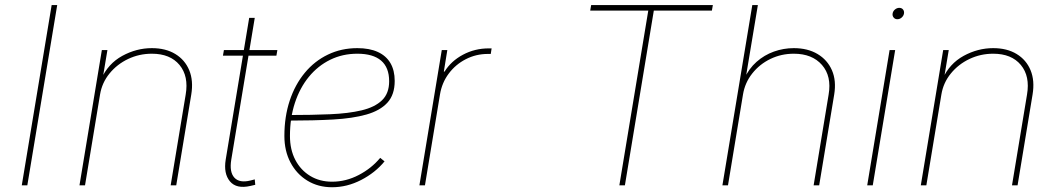

<svg xmlns="http://www.w3.org/2000/svg" viewBox="-20 -748 4269 775"><path d="M210.9 -727.5 90.3 0H67.9L188.5 -727.5Z M383.8 -366.2 323.2 0H300.8L391.1 -545.9H413.6L394 -428.7H388.2Q416.5 -491.2 473.6 -522.5Q530.8 -553.7 592.8 -553.7Q648.9 -553.7 687.7 -530Q726.6 -506.3 743.9 -464.4Q761.2 -422.4 752 -366.2L691.4 0H668.9L729.5 -366.2Q742.2 -440.4 704.6 -485.8Q667 -531.2 592.8 -531.2Q542 -531.2 497.3 -510Q452.6 -488.8 422.1 -451.4Q391.6 -414.1 383.8 -366.2Z M1099.6 -545.9 1095.7 -523.4H879.9L883.8 -545.9ZM985.8 -675.8H1008.3L913.6 -104Q905.3 -53.7 926 -31Q946.8 -8.3 991.2 -19.5Q995.1 -20.5 999.8 -21.7Q1004.4 -22.9 1008.3 -23.9L1010.3 -2Q1005.4 -1 1000.7 0.2Q996.1 1.5 991.2 2.4Q934.6 15.6 908.2 -15.9Q881.8 -47.4 891.1 -104Z M1320.3 7.8Q1264.2 7.8 1220.7 -18.8Q1177.2 -45.4 1152.6 -92Q1127.9 -138.7 1127.9 -199.2Q1127.9 -276.9 1149.4 -341.8Q1170.9 -406.7 1210.4 -454.3Q1250 -502 1304 -527.8Q1357.9 -553.7 1422.4 -553.7Q1471.2 -553.7 1504.9 -538.3Q1538.6 -522.9 1555.9 -493.4Q1573.2 -463.9 1573.2 -421.4Q1573.2 -365.7 1543.7 -333.5Q1514.2 -301.3 1458.7 -285.6Q1403.3 -270 1324.5 -265.6Q1245.6 -261.2 1147.5 -261.2V-283.7Q1238.3 -283.7 1312.5 -286.9Q1386.7 -290 1439.9 -302.7Q1493.2 -315.4 1522 -343.3Q1550.8 -371.1 1550.8 -419.9Q1550.8 -475.6 1518.3 -503.4Q1485.8 -531.2 1422.4 -531.2Q1362.8 -531.2 1313 -506.8Q1263.2 -482.4 1226.8 -438Q1190.4 -393.6 1170.4 -332.8Q1150.4 -272 1150.4 -199.2Q1150.4 -144 1172.1 -102.5Q1193.8 -61 1232.2 -37.8Q1270.5 -14.6 1320.3 -14.6Q1376.5 -14.6 1428.2 -41.7Q1480 -68.8 1514.6 -110.8L1532.2 -96.7Q1494.6 -50.8 1437.7 -21.5Q1380.9 7.8 1320.3 7.8Z M1672.9 0 1763.2 -545.9H1785.6L1771.5 -459H1774.4Q1800.8 -501.5 1848.6 -527.1Q1896.5 -552.7 1952.6 -552.7Q1957 -552.7 1958.5 -552.7Q1960 -552.7 1964.4 -552.7L1960.9 -530.3Q1958.5 -530.3 1956.1 -530.3Q1953.6 -530.3 1949.2 -530.3Q1901.4 -530.3 1860.1 -509Q1818.8 -487.8 1791.3 -450.9Q1763.7 -414.1 1755.9 -366.2L1695.3 0Z M2362.3 -705.1 2366.2 -727.5H2857.4L2853.5 -705.1H2619.1L2502.4 0H2480L2596.7 -705.1Z M2979 -366.2 2918.5 0H2896L3016.6 -727.5H3039.1L2989.3 -428.7H2983.4Q3002.4 -470.7 3033.7 -498.3Q3064.9 -525.9 3103.8 -539.8Q3142.6 -553.7 3184.1 -553.7Q3240.2 -553.7 3280 -530Q3319.8 -506.3 3338.1 -464.4Q3356.4 -422.4 3347.2 -366.2L3286.6 0H3264.2L3324.7 -366.2Q3337.4 -440.4 3297.9 -485.8Q3258.3 -531.2 3184.1 -531.2Q3133.3 -531.2 3089.6 -510Q3045.9 -488.8 3016.4 -451.4Q2986.8 -414.1 2979 -366.2Z M3480.5 0 3570.8 -545.9H3593.3L3502.9 0ZM3602.1 -670.4Q3592.8 -670.4 3587.2 -677.2Q3581.5 -684.1 3583 -693.4Q3584.5 -703.1 3592.5 -709.7Q3600.6 -716.3 3609.9 -716.3Q3619.6 -716.3 3625 -709.7Q3630.4 -703.1 3628.9 -693.4Q3627.4 -684.1 3619.6 -677.2Q3611.8 -670.4 3602.1 -670.4Z M3779.8 -366.2 3719.2 0H3696.8L3787.1 -545.9H3809.6L3790 -428.7H3784.2Q3812.5 -491.2 3869.6 -522.5Q3926.8 -553.7 3988.8 -553.7Q4044.9 -553.7 4083.7 -530Q4122.6 -506.3 4139.9 -464.4Q4157.2 -422.4 4147.9 -366.2L4087.4 0H4064.9L4125.5 -366.2Q4138.2 -440.4 4100.6 -485.8Q4063 -531.2 3988.8 -531.2Q3938 -531.2 3893.3 -510Q3848.6 -488.8 3818.1 -451.4Q3787.6 -414.1 3779.8 -366.2Z"/></svg>

Font: Inter Thin
Style: Italic
Weight: 250
Italic angle: -9.3988°
Designer: Rasmus Andersson
Foundry: rsms
Version: Version 4.001;git-66647c0bb